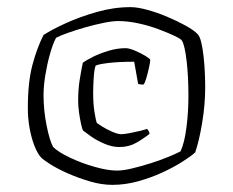

<svg xmlns="http://www.w3.org/2000/svg" viewBox="-20 -745 653 538"><path d="M295 -227Q265 -227 232.5 -236.5Q200 -246 170.5 -259Q141 -272 120.5 -285Q100 -298 94 -305Q85 -315 76.5 -336.5Q68 -358 63 -385.5Q58 -413 58 -442Q58 -515 71 -563.5Q84 -612 102 -647Q125 -662 164.5 -680Q204 -698 251.5 -711.5Q299 -725 346 -725Q365 -725 392.5 -717.5Q420 -710 448.5 -698Q477 -686 500.5 -673Q524 -660 534 -649Q540 -643 544 -626Q548 -609 550.5 -586.5Q553 -564 554 -541Q555 -518 555 -501Q555 -452 546.5 -401Q538 -350 527 -318Q515 -307 490.5 -291.5Q466 -276 434.5 -261.5Q403 -247 367 -237Q331 -227 295 -227ZM314 -333Q294 -333 272 -342.5Q250 -352 234 -363.5Q218 -375 213 -379Q210 -384 207 -398Q204 -412 201.5 -429.5Q199 -447 199 -462Q199 -494 203 -519.5Q207 -545 212 -569Q221 -576 240 -585.5Q259 -595 283.5 -602.5Q308 -610 332 -610Q342 -610 358.5 -603Q375 -596 388 -588Q401 -580 401 -577Q401 -571 397.5 -555.5Q394 -540 390 -526Q386 -512 382 -508Q378 -508 373.5 -508.5Q369 -509 367 -510L356 -572Q312 -572 283.5 -568.5Q255 -565 248 -561Q244 -551 242.5 -526Q241 -501 241 -485Q241 -453 245 -429.5Q249 -406 251 -401Q253 -399 265.5 -391Q278 -383 294 -376Q310 -369 320 -369Q328 -369 343.5 -372Q359 -375 373.5 -378.5Q388 -382 392 -384Q394 -382 396.5 -378Q399 -374 399 -370Q383 -357 362 -345Q341 -333 314 -333ZM308 -267Q325 -267 350 -273Q375 -279 402 -287.5Q429 -296 452 -305.5Q475 -315 486 -321Q497 -345 502.5 -388Q508 -431 508 -477Q508 -530 503 -573.5Q498 -617 490 -631Q487 -636 469 -644.5Q451 -653 424.5 -663Q398 -673 368 -679.5Q338 -686 311 -686Q295 -686 270.5 -681Q246 -676 219.5 -668.5Q193 -661 170.5 -653Q148 -645 137 -639Q128 -622 120 -593.5Q112 -565 107 -534.5Q102 -504 102 -479Q102 -436 110.5 -393.5Q119 -351 129 -333Q143 -319 175.5 -303.5Q208 -288 245 -277.5Q282 -267 308 -267Z"/></svg>

Font: Texturina Medium 12pt Thin
Style: Regular
Weight: 250
Version: Version 1.002